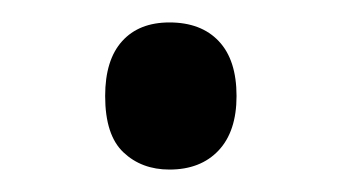

<svg xmlns="http://www.w3.org/2000/svg" viewBox="-20 -439 306 172"><path d="M74.2 -353Q74.2 -385.3 89.4 -402.1Q104.5 -418.9 131.8 -418.9Q160.2 -418.9 176 -402.1Q191.9 -385.3 191.9 -353Q191.9 -321.3 175.8 -304.2Q159.7 -287.1 131.8 -287.1Q106.9 -287.1 90.6 -302.5Q74.2 -317.9 74.2 -353Z"/></svg>

Font: WebKoruri
Style: Regular
Weight: 400
Foundry: lindwurm / mohemohe
Version: Version 1.00